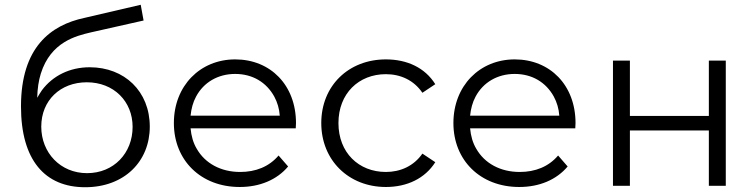

<svg xmlns="http://www.w3.org/2000/svg" viewBox="-20 -779 3164 805"><path d="M337 6C501 6 608 -102 608 -248C608 -396 502 -497 356 -497C272 -497 201 -461 156 -401C149 -390 142 -380 136 -369C137 -408 142 -441 151 -470C193 -605 302 -629 360 -643L582 -693L570 -759L334 -704C193 -674 68 -581 68 -333C68 -108 168 6 337 6ZM345 -53C233 -53 153 -139 153 -248C153 -358 233 -434 344 -434C457 -434 536 -354 536 -247C536 -137 457 -53 345 -53Z M985 5C1069 5 1141 -25 1188 -81L1148 -127C1108 -80 1052 -58 987 -58C906 -58 840 -94 805 -155C790 -180 782 -209 779 -241H1220C1220 -249 1221 -258 1221 -263C1221 -422 1114 -530 966 -530C819 -530 709 -419 709 -263C709 -107 822 5 985 5ZM779 -294C782 -323 789 -350 802 -374C834 -434 894 -469 966 -469C1039 -469 1097 -434 1130 -374C1143 -350 1151 -323 1153 -294Z M1598 5C1687 5 1762 -31 1805 -99L1751 -135C1715 -83 1659 -58 1598 -58C1484 -58 1399 -139 1399 -263C1399 -387 1484 -468 1598 -468C1659 -468 1715 -443 1751 -390L1805 -426C1762 -495 1687 -530 1598 -530C1442 -530 1327 -420 1327 -263C1327 -107 1442 5 1598 5Z M2157 5C2241 5 2313 -25 2360 -81L2320 -127C2280 -80 2224 -58 2159 -58C2078 -58 2012 -94 1977 -155C1962 -180 1954 -209 1951 -241H2392C2392 -249 2393 -258 2393 -263C2393 -422 2286 -530 2138 -530C1991 -530 1881 -419 1881 -263C1881 -107 1994 5 2157 5ZM1951 -294C1954 -323 1961 -350 1974 -374C2006 -434 2066 -469 2138 -469C2211 -469 2269 -434 2302 -374C2315 -350 2323 -323 2325 -294Z M2621 0V-232H2952V0H3023V-525H2952V-293H2621V-525H2550V0Z"/></svg>

Font: Montserrat Z
Style: Regular
Weight: 400
Designer: Julieta Ulanovsky
Foundry: Julieta Ulanovsky
Version: Version 8.000